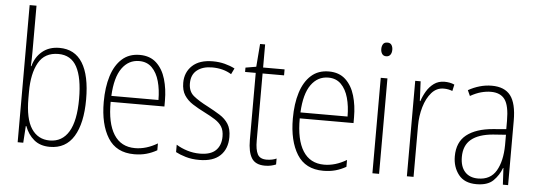

<svg xmlns="http://www.w3.org/2000/svg" viewBox="-50 -905 2966 1060"><g transform="rotate(5 1433.0 -375.0)"><path d="M113 -506Q113 -463 111 -425H114Q127 -476 165 -507.5Q203 -539 260 -539Q345 -539 388 -470Q431 -401 431 -268Q431 -136 386.5 -63Q342 10 254 10Q200 10 166 -18.5Q132 -47 115 -93H112L106 0H75V-760H113ZM257 -505Q181 -505 147 -444.5Q113 -384 113 -283V-247Q113 -133 149 -79Q185 -25 250 -25Q319 -25 355.5 -85.5Q392 -146 392 -268Q392 -385 359.5 -445Q327 -505 257 -505Z M705 -539Q762 -539 797.5 -506Q833 -473 849 -418.5Q865 -364 865 -300V-267H567Q566 -149 605.5 -86.5Q645 -24 723 -24Q785 -24 847 -61V-23Q819 -7 788.5 1.5Q758 10 721 10Q622 10 575.5 -64.5Q529 -139 529 -263Q529 -345 548.5 -407Q568 -469 607 -504Q646 -539 705 -539ZM705 -505Q646 -505 609.5 -454Q573 -403 568 -300H829Q829 -357 816 -403.5Q803 -450 775.5 -477.5Q748 -505 705 -505Z M1237 -130Q1237 -65 1198 -27.5Q1159 10 1082 10Q1040 10 1006.5 0Q973 -10 951 -22V-63Q978 -46 1012 -35.5Q1046 -25 1082 -25Q1142 -25 1170.5 -53Q1199 -81 1199 -130Q1199 -163 1186 -184Q1173 -205 1148 -221Q1123 -237 1089 -254Q1051 -273 1021.5 -292Q992 -311 974.5 -338Q957 -365 957 -407Q957 -465 996.5 -502Q1036 -539 1110 -539Q1145 -539 1176 -531Q1207 -523 1232 -510L1216 -477Q1171 -505 1109 -505Q1057 -505 1025.5 -480Q994 -455 994 -407Q994 -362 1023 -338Q1052 -314 1105 -287Q1141 -268 1171.5 -249Q1202 -230 1219.5 -202.5Q1237 -175 1237 -130Z M1452 -24Q1468 -24 1482.5 -27Q1497 -30 1507 -35V-2Q1495 3 1480 6.5Q1465 10 1446 10Q1393 10 1372 -24Q1351 -58 1351 -124V-496H1292V-520L1351 -530L1361 -657H1389V-529H1508V-496H1389V-124Q1389 -74 1402 -49Q1415 -24 1452 -24Z M1753 -539Q1810 -539 1845.5 -506Q1881 -473 1897 -418.5Q1913 -364 1913 -300V-267H1615Q1614 -149 1653.5 -86.5Q1693 -24 1771 -24Q1833 -24 1895 -61V-23Q1867 -7 1836.5 1.5Q1806 10 1769 10Q1670 10 1623.5 -64.5Q1577 -139 1577 -263Q1577 -345 1596.5 -407Q1616 -469 1655 -504Q1694 -539 1753 -539ZM1753 -505Q1694 -505 1657.5 -454Q1621 -403 1616 -300H1877Q1877 -357 1864 -403.5Q1851 -450 1823.5 -477.5Q1796 -505 1753 -505Z M2061 -726Q2077 -726 2084 -715Q2091 -704 2091 -689Q2091 -671 2083 -660.5Q2075 -650 2060 -650Q2045 -650 2037.5 -661Q2030 -672 2030 -688Q2030 -704 2037 -715Q2044 -726 2061 -726ZM2078 -529V0H2041V-529Z M2394 -538Q2408 -538 2422 -535.5Q2436 -533 2449 -527L2441 -491Q2431 -495 2419 -497.5Q2407 -500 2393 -500Q2353 -500 2325.5 -468.5Q2298 -437 2283.5 -387.5Q2269 -338 2269 -283V0H2232V-529H2262L2267 -420H2270Q2279 -448 2295 -475Q2311 -502 2335.5 -520Q2360 -538 2394 -538Z M2656 -539Q2727 -539 2760 -496Q2793 -453 2793 -357V0H2764L2759 -92H2757Q2742 -51 2711 -20.5Q2680 10 2618 10Q2551 10 2518.5 -32Q2486 -74 2486 -133Q2486 -212 2537.5 -252.5Q2589 -293 2683 -301L2756 -307V-353Q2756 -437 2731.5 -471Q2707 -505 2654 -505Q2628 -505 2600 -497.5Q2572 -490 2540 -472L2526 -503Q2556 -520 2589 -529.5Q2622 -539 2656 -539ZM2686 -271Q2606 -264 2565.5 -230.5Q2525 -197 2525 -133Q2525 -80 2551 -51Q2577 -22 2624 -22Q2693 -22 2724.5 -76Q2756 -130 2757 -218V-276Z"/></g></svg>

Font: Noto Sans Sinhala Condensed ExtraLight
Style: Regular
Weight: 200
Width: 3
Designer: Jelle Bosma - Monotype Design Team
Foundry: Monotype Imaging Inc.
Version: Version 2.006; ttfautohint (v1.8.4.7-5d5b)